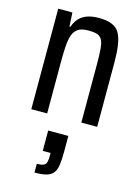

<svg xmlns="http://www.w3.org/2000/svg" viewBox="-149 -721 877 1205"><g transform="rotate(15 289.0 -118.0)"><path d="M77 24V-629H169L174 -539H180Q192 -573 212 -594.5Q232 -616 263 -627.5Q294 -639 339 -639Q393 -639 426.5 -624.5Q460 -610 476 -579Q492 -548 498.5 -502Q505 -456 505 -390V24H402V-356Q402 -419 398.5 -457Q395 -495 384 -514Q373 -533 352 -539.5Q331 -546 295 -546Q253 -546 230 -531Q207 -516 196.5 -487Q186 -458 183 -414.5Q180 -371 180 -317V24ZM199 403V346Q227 346 241.5 340Q256 334 260.5 319Q265 304 265 279V258H214V126H345V229Q345 282 340 315.5Q335 349 320 368Q305 387 276 395Q247 403 199 403Z"/></g></svg>

Font: Farlight84_Sys_V01
Style: Regular
Weight: 400
Designer: Ryoko NISHIZUKA  (kana, bopomofo & ideographs); Paul D. Hunt (Latin, Greek & Cyrillic); Sandoll Communications , Soo-you
Foundry: Adobe
Version: Version 2.004;October 29, 2024;FontCreator 14.0.0.2814 64-bi